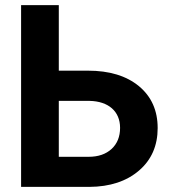

<svg xmlns="http://www.w3.org/2000/svg" viewBox="-20 -731 665 751"><path d="M210 -710.9H62.5V0H329.6C410.2 -0.5 475.1 -22 523.9 -64C572.3 -105.5 596.7 -161.1 596.7 -230C596.7 -298.8 572.3 -353.5 523.4 -394C474.1 -434.6 407.7 -454.6 324.2 -454.6H210ZM330.1 -336.4C404.3 -335 449.7 -295.4 449.7 -231C449.7 -196.3 438.5 -168.9 416.5 -148.4C394 -127.9 364.3 -117.7 326.7 -117.7H210V-336.4Z"/></svg>

Font: Roboto
Style: Bold
Weight: 700
Designer: Google
Version: Version 2.137; 2017